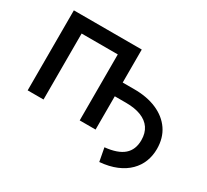

<svg xmlns="http://www.w3.org/2000/svg" viewBox="-136 -739 1185 1100"><g transform="rotate(30 456.5 -189.0)"><path d="M625 150.4 608.4 62.5Q691.9 54.2 731.7 19.5Q771.5 -15.1 771.5 -78.1Q771.5 -125 750 -156.5Q728.5 -188 687.5 -204.1Q646.5 -220.2 588.4 -220.2H468.3V-311H588.4Q673.8 -311.5 738.3 -283.7Q802.7 -255.9 838.4 -203.9Q874 -151.9 874 -79.1Q874 -34.7 858.9 4.4Q843.8 43.5 812.7 74.5Q781.7 105.5 734.9 125.2Q688 145 625 150.4ZM513.7 -529.3V0H408.7V-436.5H169.4V0H64.5V-529.3Z"/></g></svg>

Font: Inter 24pt Medium
Style: Regular
Weight: 500
Designer: Rasmus Andersson
Foundry: rsms
Version: Version 4.001;git-66647c0bb